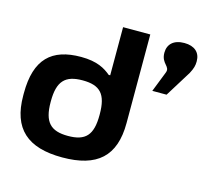

<svg xmlns="http://www.w3.org/2000/svg" viewBox="-103 -839 1089 975"><g transform="rotate(15 441.5 -352.0)"><path d="M29 -256V-244C29 -69 119 9 301 9C484 9 572 -69 572 -244V-710H429V-457H421C390 -483 348 -509 263 -509C109 -509 29 -436 29 -256ZM172 -248V-252C172 -358 210 -396 301 -396C393 -396 429 -358 429 -252V-248C429 -142 393 -104 301 -104C210 -104 172 -142 172 -248ZM656 -436H731L816 -573C831 -601 835 -618 835 -637V-640C835 -685 805 -713 751 -713C695 -713 665 -684 665 -639C665 -580 713 -580 698 -543Z"/></g></svg>

Font: LT Wave Bold
Style: Regular
Weight: 700
Designer: Daniel Lyons
Version: Version 2.5 (Glyphs App)